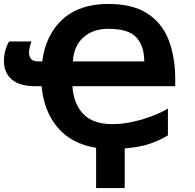

<svg xmlns="http://www.w3.org/2000/svg" viewBox="-20 -745 988 973"><path d="M529 -725Q651 -725 725.5 -677.5Q800 -630 834 -544Q868 -458 868 -343V-308H347Q353 -218 402.5 -167Q452 -116 548 -116Q603 -116 658.5 -129Q714 -142 760 -160.5Q806 -179 831 -195V-59Q794 -36 742 -17.5Q690 1 612 7V208H467V4Q342 -16 272 -99Q202 -182 191 -308H160Q80 -308 40 -342Q0 -376 0 -435Q0 -464 7 -489.5Q14 -515 26 -535H140Q137 -530 132 -511.5Q127 -493 127 -477Q127 -460 137 -447Q147 -434 174 -434H194Q212 -570 297.5 -647.5Q383 -725 529 -725ZM529 -599Q452 -599 403.5 -556.5Q355 -514 349 -434H711Q711 -512 671 -555.5Q631 -599 529 -599Z"/></svg>

Font: Noto Sans
Style: Bold
Weight: 700
Designer: Monotype Design Team
Foundry: Monotype Imaging Inc.
Version: Version 2.000;GOOG;noto-source:20170915:90ef993387c0; ttfaut